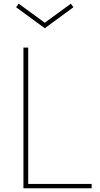

<svg xmlns="http://www.w3.org/2000/svg" viewBox="-20 -1004 536 1024"><path d="M468.8 0H105V-750H130.4V-22.9H468.8ZM371.6 -965.3 218.8 -853.5 65.9 -965.3 79.6 -984.4 218.8 -882.8 357.9 -984.4Z"/></svg>

Font: Spartan MB Thin
Style: Regular
Weight: 100
Designer: Matt Bailey, Mirko Velimirovic
Foundry: Matt Bailey
Version: Version 1.005